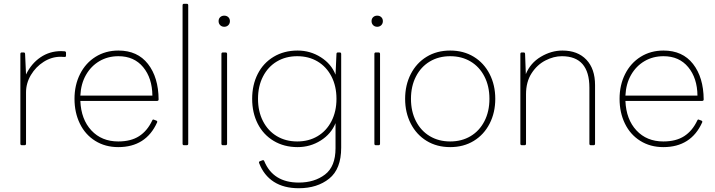

<svg xmlns="http://www.w3.org/2000/svg" viewBox="-20 -770 3790 1018"><path d="M96 0Q88 0 88 -8V-484Q88 -492 96 -492H105Q113 -492 113 -484L118 -375Q146 -433 194.5 -466Q243 -499 304 -499Q318 -499 323 -498Q330 -497 330 -490V-476Q330 -468 324 -468L301 -469Q254 -469 212 -442.5Q170 -416 144 -372.5Q118 -329 118 -280V-8Q118 0 110 0Z M375 -246Q375 -319 404.5 -377.5Q434 -436 487 -469Q540 -502 608 -502Q709 -502 764.5 -431Q820 -360 821 -243Q821 -235 813 -235H406Q410 -137 464.5 -78.5Q519 -20 607 -20Q674 -20 717.5 -48Q761 -76 787 -131Q790 -139 797 -135L808 -131Q816 -128 813 -121Q754 10 607 10Q538 10 485 -23Q432 -56 403.5 -114.5Q375 -173 375 -246ZM406 -263H788Q787 -356 739 -414Q691 -472 608 -472Q552 -472 507.5 -446Q463 -420 436 -373Q409 -326 406 -263Z M956 0Q948 0 948 -8V-742Q948 -750 956 -750H970Q978 -750 978 -742V-8Q978 0 970 0Z M1139 -658Q1139 -671 1147.5 -679Q1156 -687 1169 -687Q1182 -687 1190.5 -679Q1199 -671 1199 -658Q1199 -645 1190.5 -636.5Q1182 -628 1169 -628Q1156 -628 1147.5 -636.5Q1139 -645 1139 -658ZM1162 0Q1154 0 1154 -8V-484Q1154 -492 1162 -492H1176Q1184 -492 1184 -484V-8Q1184 0 1176 0Z M1354 95Q1351 87 1358 85L1371 80Q1378 77 1381 84Q1428 198 1564 198Q1647 198 1703 155.5Q1759 113 1759 16V-117Q1736 -60 1680.5 -25Q1625 10 1558 10Q1486 10 1431 -23Q1376 -56 1346.5 -114Q1317 -172 1317 -246Q1317 -320 1346.5 -378Q1376 -436 1431 -469Q1486 -502 1558 -502Q1625 -502 1681 -466.5Q1737 -431 1759 -374L1764 -484Q1764 -492 1772 -492H1781Q1789 -492 1789 -484V13Q1789 126 1725.5 177Q1662 228 1564 228Q1485 228 1432 194Q1379 160 1354 95ZM1764 -246Q1764 -313 1737.5 -364.5Q1711 -416 1664 -444Q1617 -472 1556 -472Q1495 -472 1448 -444Q1401 -416 1374.5 -364.5Q1348 -313 1348 -246Q1348 -179 1374.5 -127.5Q1401 -76 1448 -48Q1495 -20 1556 -20Q1617 -20 1664 -48Q1711 -76 1737.5 -127.5Q1764 -179 1764 -246Z M1950 -658Q1950 -671 1958.5 -679Q1967 -687 1980 -687Q1993 -687 2001.5 -679Q2010 -671 2010 -658Q2010 -645 2001.5 -636.5Q1993 -628 1980 -628Q1967 -628 1958.5 -636.5Q1950 -645 1950 -658ZM1973 0Q1965 0 1965 -8V-484Q1965 -492 1973 -492H1987Q1995 -492 1995 -484V-8Q1995 0 1987 0Z M2128 -246Q2128 -319 2158 -377.5Q2188 -436 2242 -469Q2296 -502 2367 -502Q2438 -502 2492 -469Q2546 -436 2576 -377.5Q2606 -319 2606 -246Q2606 -173 2576 -114.5Q2546 -56 2492 -23Q2438 10 2367 10Q2296 10 2242 -23Q2188 -56 2158 -114.5Q2128 -173 2128 -246ZM2575 -246Q2575 -313 2548.5 -364.5Q2522 -416 2475 -444Q2428 -472 2367 -472Q2306 -472 2259 -444Q2212 -416 2185.5 -364.5Q2159 -313 2159 -246Q2159 -179 2185.5 -127.5Q2212 -76 2259 -48Q2306 -20 2367 -20Q2428 -20 2475 -48Q2522 -76 2548.5 -127.5Q2575 -179 2575 -246Z M2747 0Q2739 0 2739 -8V-484Q2739 -492 2747 -492H2756Q2764 -492 2764 -484L2768 -377Q2792 -436 2847.5 -469Q2903 -502 2962 -502Q3043 -502 3089 -453.5Q3135 -405 3135 -319V-8Q3135 0 3127 0H3113Q3105 0 3105 -8V-305Q3105 -472 2959 -472Q2916 -472 2872 -449.5Q2828 -427 2798.5 -381.5Q2769 -336 2769 -270V-8Q2769 0 2761 0Z M3265 -246Q3265 -319 3294.5 -377.5Q3324 -436 3377 -469Q3430 -502 3498 -502Q3599 -502 3654.5 -431Q3710 -360 3711 -243Q3711 -235 3703 -235H3296Q3300 -137 3354.5 -78.5Q3409 -20 3497 -20Q3564 -20 3607.5 -48Q3651 -76 3677 -131Q3680 -139 3687 -135L3698 -131Q3706 -128 3703 -121Q3644 10 3497 10Q3428 10 3375 -23Q3322 -56 3293.5 -114.5Q3265 -173 3265 -246ZM3296 -263H3678Q3677 -356 3629 -414Q3581 -472 3498 -472Q3442 -472 3397.5 -446Q3353 -420 3326 -373Q3299 -326 3296 -263Z"/></svg>

Font: LINE Seed Sans TH App Thin
Style: Regular
Weight: 250
Designer: Dalton Maag Ltd | Thai characters by Cadson Demak Co.,Ltd.
Foundry: Dalton Maag Ltd
Version: Version 1.003